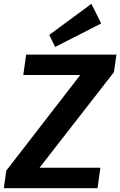

<svg xmlns="http://www.w3.org/2000/svg" viewBox="-38 -986 630 1006"><path d="M-5 -92 445 -674 504 -593H84L99 -700H572L559 -608L106 -26L46 -107H488L473 0H-18ZM492 -863 251 -740 220 -803 441 -966Z"/></svg>

Font: Pathway Extreme SemiCondensed
Style: Bold Italic
Weight: 700
Width: 4
Italic angle: -8°
Version: Version 1.001;gftools[0.9.26]